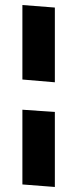

<svg xmlns="http://www.w3.org/2000/svg" viewBox="-20 -733 306 763"><path d="M198 -703V-406L69 -417V-713ZM198 -288V10L69 0V-297Z"/></svg>

Font: Palanquin Dark
Style: Regular
Weight: 400
Designer: Pria Ravichandran
Version: Version 1.000